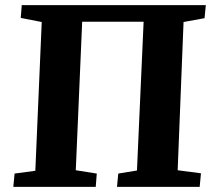

<svg xmlns="http://www.w3.org/2000/svg" viewBox="-20 -730 833 750"><path d="M32 0 37 -52 118 -63 143 -644 61 -660 65 -710H784L779 -659L697 -644L674 -65L765 -53L760 0H437L442 -52L515 -64L541 -645H301L276 -65L358 -52L354 0Z"/></svg>

Font: Literata 36pt
Style: Bold Italic
Weight: 700
Italic angle: -2°
Designer: Latin by Veronika Burian and Jose Scaglione. Greek by Irene Vlachou. Cyrillic by Vera Evstafieva
Foundry: TypeTogether
Version: Version 3.002